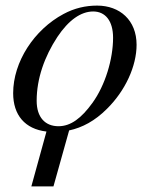

<svg xmlns="http://www.w3.org/2000/svg" viewBox="-20 -461 540 686"><path d="M384 -326C384 -250 356 -156 310 -93C271 -39 233 -10 189 -10C142 -10 111 -41 111 -101C111 -180 139 -259 185 -329C225 -389 269 -420 313 -420C356 -420 384 -387 384 -326ZM92 205H171L227 5C274 -5 319 -29 362 -72C428 -137 468 -225 468 -301C468 -389 408 -441 327 -441C286 -441 246 -432 207 -411C102 -355 27 -240 27 -128C27 -50 69 0 146 9Z"/></svg>

Font: XITS
Style: Italic
Weight: 400
Italic angle: -16.33°
Designer: MicroPress Inc., with final additions and corrections provided by Coen Hoffman, Elsevier (retired)
Version: Version 1.302